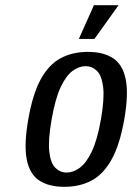

<svg xmlns="http://www.w3.org/2000/svg" viewBox="-20 -710 509 740"><path d="M228 10Q168 10 131 -14.5Q94 -39 83 -96Q72 -153 89 -250Q106 -348 137 -404.5Q168 -461 213.5 -485.5Q259 -510 319 -510Q379 -510 416 -485.5Q453 -461 464.5 -404.5Q476 -348 459 -250Q442 -153 410.5 -96Q379 -39 333.5 -14.5Q288 10 228 10ZM237 -45Q262 -45 287 -63Q312 -81 333.5 -125.5Q355 -170 369 -250Q383 -330 377.5 -374.5Q372 -419 353.5 -437Q335 -455 310 -455Q285 -455 260 -437Q235 -419 214 -374.5Q193 -330 179 -250Q165 -170 170 -125.5Q175 -81 193.5 -63Q212 -45 237 -45ZM284 -560 342 -690H437L344 -560Z"/></svg>

Font: Cuprum
Style: Italic
Weight: 400
Italic angle: -10°
Designer: Jovanny Lemonad
Foundry: Jovanny Lemonad
Version: Version 3.000